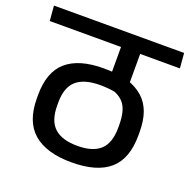

<svg xmlns="http://www.w3.org/2000/svg" viewBox="-133 -749 868 872"><g transform="rotate(20 300.5 -313.0)"><path d="M283.5 -562H519L513 -634.5H277.5ZM425.5 -587.5H334.5V-476L425.5 -475.5ZM-17 -634.5 -11 -562H618L612 -634.5ZM333.5 -590V-384.5L426 -380V-590ZM412 -430.5 354.5 -367.5Q402.5 -355.5 424.8 -323.2Q447 -291 447 -225.5V-213Q447 -139 410.8 -105.5Q374.5 -72 300.5 -72Q225.5 -72 188.8 -105.8Q152 -139.5 152 -213V-228.5Q152 -300.5 189.5 -333.8Q227 -367 304.5 -367Q325 -367 344.2 -365.2Q363.5 -363.5 383.2 -359.5Q403 -355.5 425 -348.5V-429.5Q387.5 -437.5 356.5 -440.8Q325.5 -444 293.5 -444Q174.5 -444 114.2 -391.8Q54 -339.5 54 -228.5V-213Q54 -100 116.8 -46.2Q179.5 7.5 300 7.5Q423.5 7.5 484.2 -45.5Q545 -98.5 545 -211.5V-226.5Q545 -283 530.5 -322.8Q516 -362.5 486.5 -388.8Q457 -415 412 -430.5Z"/></g></svg>

Font: Anek Devanagari Medium Medium
Style: Regular
Weight: 500
Version: Version 1.003